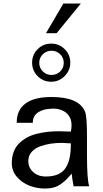

<svg xmlns="http://www.w3.org/2000/svg" viewBox="-20 -1071 591 1106"><path d="M226.8 -659.4Q247.6 -639.2 276.9 -639.2Q306.2 -639.2 326.7 -659.4Q347.2 -679.7 347.2 -709Q347.2 -738.3 326.7 -758.5Q306.2 -778.8 276.9 -778.8Q247.6 -778.8 226.8 -758.5Q206.1 -738.3 206.1 -709Q206.1 -679.7 226.8 -659.4ZM279.8 -445.8 280.8 -444.8Q232.9 -444.8 200.9 -424.8Q168.9 -404.8 168.9 -363.8H76.2Q76.2 -437 126.5 -474.6Q176.8 -512.2 276.9 -512.2Q436 -512.2 470.2 -426.8Q481 -399.9 481 -288.1V-181.2Q481 -35.2 494.1 2H403.8Q393.1 -58.1 393.1 -70.8Q374 -48.8 361.8 -36.6Q349.6 -24.4 330.6 -10.7Q311.5 2.9 289.3 9Q267.1 15.1 238.8 15.1Q191.9 15.1 148.9 -1.7Q106 -18.6 76.9 -52.7Q47.9 -86.9 47.9 -130.9Q47.9 -167 58.8 -196Q69.8 -225.1 89.8 -244.9Q109.9 -264.6 135 -278.6Q160.2 -292.5 191.9 -300.3Q223.6 -308.1 254.2 -311.5Q284.7 -314.9 318.8 -314.9Q326.2 -314.9 353.5 -314Q380.9 -313 388.2 -313Q392.1 -330.6 392.1 -349.1Q392.1 -395 362.1 -420.4Q332 -445.8 279.8 -445.8ZM384.8 -710Q384.8 -665 352.3 -632.6Q319.8 -600.1 274.9 -600.1Q229 -600.1 197 -632.1Q165 -664.1 165 -710Q165 -755.9 197 -787.8Q229 -819.8 274.9 -819.8Q320.8 -819.8 352.8 -787.8Q384.8 -755.9 384.8 -710ZM445.8 -1050.8 306.2 -879.9H245.1L345.2 -1050.8ZM143.1 -143.1V-144Q143.1 -104.5 171.9 -79.3Q200.7 -54.2 242.2 -54.2Q285.2 -54.2 314 -66.7Q342.8 -79.1 358.9 -105Q375 -130.9 381.6 -164.3Q388.2 -197.8 388.2 -245.1Q338.4 -248 336.9 -248Q303.2 -248 272.2 -243.4Q241.2 -238.8 210.7 -227.8Q180.2 -216.8 161.6 -195.1Q143.1 -173.3 143.1 -143.1Z"/></svg>

Font: Perun
Style: Regular
Weight: 400
Version: Version 1.0000